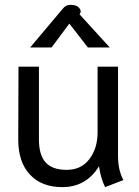

<svg xmlns="http://www.w3.org/2000/svg" viewBox="-20 -759 572 789"><path d="M55 0ZM55 -185 56 -485H140V-186Q140 -122 167.5 -91.5Q195 -61 254 -61Q314 -61 347.5 -105.5Q381 -150 381 -215V-485H465V-122Q465 -88 470.5 -64Q476 -40 487 -19L412 10Q404 -5 397 -28Q390 -51 387 -76Q334 10 236 10Q151 10 103 -41.5Q55 -93 55 -185ZM231 -715Q242 -729 250 -734Q258 -739 271 -739Q294 -739 304.5 -727.5Q315 -716 310 -705L307 -700L431 -564H341L265 -662L192 -564H104Z"/></svg>

Font: Niramit
Style: Regular
Weight: 400
Version: Version 1.000; ttfautohint (v1.6)